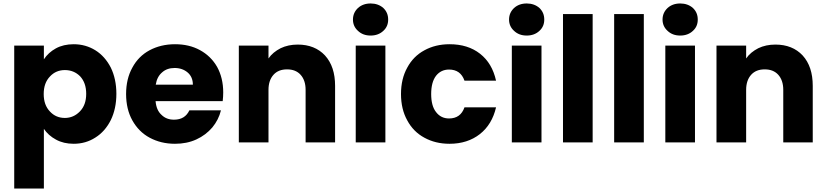

<svg xmlns="http://www.w3.org/2000/svg" viewBox="-20 -821 4763 1107"><path d="M233 -479C233 -479 233 -558 233 -558C233 -558 62 -558 62 -558C62 -558 62 266 62 266C62 266 233 266 233 266C233 266 233 -78 233 -78C233 -78 233 -78 233 -78C250 -53 273 -32 303 -16C332 0 366 8 405 8C405 8 405 8 405 8C451 8 493 -4 530 -28C567 -51 597 -85 619 -129C640 -172 651 -223 651 -280C651 -280 651 -280 651 -280C651 -337 640 -388 619 -431C597 -474 567 -508 530 -531C493 -554 451 -566 405 -566C405 -566 405 -566 405 -566C366 -566 331 -558 302 -542C273 -526 250 -505 233 -479ZM477 -280C477 -280 477 -280 477 -280C477 -237 465 -204 441 -179C417 -154 388 -141 354 -141C354 -141 354 -141 354 -141C320 -141 291 -153 268 -178C244 -203 232 -236 232 -279C232 -279 232 -279 232 -279C232 -322 244 -355 268 -380C291 -405 320 -417 354 -417C354 -417 354 -417 354 -417C389 -417 418 -405 442 -381C465 -356 477 -323 477 -280Z M1267 -288C1267 -288 1267 -288 1267 -288C1267 -344 1255 -393 1232 -435C1208 -477 1175 -509 1133 -532C1091 -555 1043 -566 989 -566C989 -566 989 -566 989 -566C934 -566 885 -554 842 -531C799 -508 766 -474 743 -431C719 -388 707 -337 707 -279C707 -279 707 -279 707 -279C707 -221 719 -170 743 -127C767 -84 800 -50 843 -27C886 -4 934 8 989 8C989 8 989 8 989 8C1034 8 1075 0 1112 -17C1149 -34 1179 -57 1204 -86C1228 -115 1245 -148 1254 -185C1254 -185 1072 -185 1072 -185C1072 -185 1072 -185 1072 -185C1055 -149 1026 -131 983 -131C983 -131 983 -131 983 -131C954 -131 930 -140 911 -159C891 -177 880 -203 877 -238C877 -238 1264 -238 1264 -238C1264 -238 1264 -238 1264 -238C1266 -255 1267 -272 1267 -288ZM878 -333C878 -333 878 -333 878 -333C883 -364 895 -387 915 -404C934 -421 958 -429 987 -429C987 -429 987 -429 987 -429C1017 -429 1042 -420 1062 -403C1082 -386 1092 -362 1092 -333C1092 -333 878 -333 878 -333Z M1697 -564C1697 -564 1697 -564 1697 -564C1660 -564 1627 -557 1598 -543C1569 -528 1545 -509 1528 -484C1528 -484 1528 -558 1528 -558C1528 -558 1357 -558 1357 -558C1357 -558 1357 0 1357 0C1357 0 1528 0 1528 0C1528 0 1528 -303 1528 -303C1528 -303 1528 -303 1528 -303C1528 -340 1538 -369 1557 -390C1576 -411 1602 -421 1635 -421C1635 -421 1635 -421 1635 -421C1668 -421 1694 -411 1713 -390C1732 -369 1742 -340 1742 -303C1742 -303 1742 0 1742 0C1742 0 1912 0 1912 0C1912 0 1912 -326 1912 -326C1912 -326 1912 -326 1912 -326C1912 -400 1893 -458 1854 -501C1815 -543 1762 -564 1697 -564Z M2117 -616C2117 -616 2117 -616 2117 -616C2146 -616 2171 -625 2190 -643C2209 -660 2218 -682 2218 -708C2218 -708 2218 -708 2218 -708C2218 -735 2209 -757 2190 -775C2171 -792 2146 -801 2117 -801C2117 -801 2117 -801 2117 -801C2087 -801 2063 -792 2044 -775C2025 -757 2015 -735 2015 -708C2015 -708 2015 -708 2015 -708C2015 -682 2025 -660 2044 -643C2063 -625 2087 -616 2117 -616ZM2031 -558C2031 -558 2031 0 2031 0C2031 0 2202 0 2202 0C2202 0 2202 -558 2202 -558C2202 -558 2031 -558 2031 -558Z M2292 -279C2292 -279 2292 -279 2292 -279C2292 -221 2304 -170 2328 -127C2351 -84 2384 -50 2427 -27C2469 -4 2517 8 2572 8C2572 8 2572 8 2572 8C2641 8 2700 -11 2747 -48C2794 -85 2825 -137 2840 -202C2840 -202 2658 -202 2658 -202C2658 -202 2658 -202 2658 -202C2643 -159 2613 -138 2569 -138C2569 -138 2569 -138 2569 -138C2538 -138 2513 -150 2494 -175C2475 -199 2466 -234 2466 -279C2466 -279 2466 -279 2466 -279C2466 -324 2475 -359 2494 -384C2513 -408 2538 -420 2569 -420C2569 -420 2569 -420 2569 -420C2613 -420 2643 -399 2658 -356C2658 -356 2840 -356 2840 -356C2840 -356 2840 -356 2840 -356C2825 -423 2795 -474 2748 -511C2701 -548 2642 -566 2572 -566C2572 -566 2572 -566 2572 -566C2517 -566 2469 -554 2427 -531C2384 -508 2351 -474 2328 -431C2304 -388 2292 -337 2292 -279Z M3017 -616C3017 -616 3017 -616 3017 -616C3046 -616 3071 -625 3090 -643C3109 -660 3118 -682 3118 -708C3118 -708 3118 -708 3118 -708C3118 -735 3109 -757 3090 -775C3071 -792 3046 -801 3017 -801C3017 -801 3017 -801 3017 -801C2987 -801 2963 -792 2944 -775C2925 -757 2915 -735 2915 -708C2915 -708 2915 -708 2915 -708C2915 -682 2925 -660 2944 -643C2963 -625 2987 -616 3017 -616ZM2931 -558C2931 -558 2931 0 2931 0C2931 0 3102 0 3102 0C3102 0 3102 -558 3102 -558C3102 -558 2931 -558 2931 -558Z M3226 -740C3226 -740 3226 0 3226 0C3226 0 3397 0 3397 0C3397 0 3397 -740 3397 -740C3397 -740 3226 -740 3226 -740Z M3521 -740C3521 -740 3521 0 3521 0C3521 0 3692 0 3692 0C3692 0 3692 -740 3692 -740C3692 -740 3521 -740 3521 -740Z M3902 -616C3902 -616 3902 -616 3902 -616C3931 -616 3956 -625 3975 -643C3994 -660 4003 -682 4003 -708C4003 -708 4003 -708 4003 -708C4003 -735 3994 -757 3975 -775C3956 -792 3931 -801 3902 -801C3902 -801 3902 -801 3902 -801C3872 -801 3848 -792 3829 -775C3810 -757 3800 -735 3800 -708C3800 -708 3800 -708 3800 -708C3800 -682 3810 -660 3829 -643C3848 -625 3872 -616 3902 -616ZM3816 -558C3816 -558 3816 0 3816 0C3816 0 3987 0 3987 0C3987 0 3987 -558 3987 -558C3987 -558 3816 -558 3816 -558Z M4451 -564C4451 -564 4451 -564 4451 -564C4414 -564 4381 -557 4352 -543C4323 -528 4299 -509 4282 -484C4282 -484 4282 -558 4282 -558C4282 -558 4111 -558 4111 -558C4111 -558 4111 0 4111 0C4111 0 4282 0 4282 0C4282 0 4282 -303 4282 -303C4282 -303 4282 -303 4282 -303C4282 -340 4292 -369 4311 -390C4330 -411 4356 -421 4389 -421C4389 -421 4389 -421 4389 -421C4422 -421 4448 -411 4467 -390C4486 -369 4496 -340 4496 -303C4496 -303 4496 0 4496 0C4496 0 4666 0 4666 0C4666 0 4666 -326 4666 -326C4666 -326 4666 -326 4666 -326C4666 -400 4647 -458 4608 -501C4569 -543 4516 -564 4451 -564Z"/></svg>

Font: Girnar Poppins
Style: Bold
Weight: 500
Designer: Ninad Kale (Devanagari), Jonny Pinhorn (Latin)
Foundry: Indian Type Foundry
Version: ""